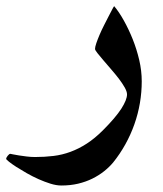

<svg xmlns="http://www.w3.org/2000/svg" viewBox="-90 -293 521 612"><path d="M361.8 -33.7Q361.8 0.5 356 35.2Q350.1 69.8 338.4 103Q326.7 136.2 309.6 167Q292.5 197.8 270.5 225.1Q258.3 239.7 241.7 252.9Q225.1 266.1 204.3 276.4Q183.6 286.6 158.9 292.5Q134.3 298.3 105.5 298.3Q89.8 298.3 71 292.5Q52.2 286.6 33 278.1Q13.7 269.5 -5.1 258.8Q-23.9 248 -38.3 238.8Q-52.7 229.5 -61.5 222.4Q-70.3 215.3 -70.3 213.4Q-70.3 209.5 -65.4 203.4Q-60.5 197.3 -57.1 197.3Q-56.6 197.3 -48.8 199Q-41 200.7 -29.8 202.4Q-18.6 204.1 -5.1 205.8Q8.3 207.5 22 207.5Q52.2 207.5 80.3 204.1Q108.4 200.7 134.8 190.9Q161.1 181.2 186.5 164.8Q211.9 148.4 237.8 122.6Q278.8 81.5 296.9 53.2Q314.9 24.9 314.9 7.8Q314.9 -1 307.4 -14.4Q299.8 -27.8 288.6 -42.5Q277.3 -57.1 263.9 -72.5Q250.5 -87.9 239.3 -101.1Q228 -114.3 220.5 -123.8Q212.9 -133.3 212.9 -137.2Q212.9 -143.1 217 -155.3Q221.2 -167.5 227.5 -182.4Q233.9 -197.3 241.7 -212.6Q249.5 -228 256.3 -241.2Q263.2 -254.4 267.8 -263.2Q272.5 -272 273.9 -273.4Q289.6 -254.9 304.9 -227.3Q320.3 -199.7 333 -168Q345.7 -136.2 353.8 -101.8Q361.8 -67.4 361.8 -33.7Z"/></svg>

Font: Accordance
Style: Bold-Italic
Weight: 700
Italic angle: -11°
Version: Version 1.2 (build January 31, 2020) Miklal Software Solutio